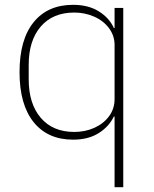

<svg xmlns="http://www.w3.org/2000/svg" viewBox="-20 -566 637 796"><path d="M455 210V-83H452Q432 -41 389 -14Q346 13 283 13Q178 13 119.5 -59.5Q61 -132 61 -267Q61 -402 119.5 -474Q178 -546 283 -546Q346 -546 389.5 -519Q433 -492 452 -450H455V-533H491V210ZM455 -155V-380Q455 -418 432 -449Q409 -480 370.5 -497Q332 -514 288 -514Q199 -514 149 -456Q99 -398 99 -297V-237Q99 -136 149 -77.5Q199 -19 288 -19Q333 -19 371 -36Q409 -53 432 -84Q455 -115 455 -155Z"/></svg>

Font: IBM Plex Sans JP ExtraLight
Style: Regular
Weight: 200
Designer: Mike Abbink; Paul van der Laan; Pieter van Rosmalen; Wujin Sim; Yejin Wi; Jinhee Kim; Boomi Park; Yona Kim; Kichan Ma
Foundry: Sandoll Inc.
Version: Version 1.001